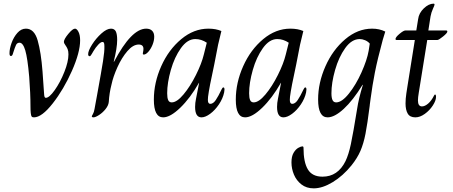

<svg xmlns="http://www.w3.org/2000/svg" viewBox="-20 -633 2484 1052"><path d="M147 -50Q147 -121 140 -212Q131 -315 118.5 -357Q106 -399 87 -399Q74 -399 68 -387Q62 -375 52 -343Q48 -326 40 -326Q32 -326 32 -341Q32 -366 43.5 -398Q55 -430 75.5 -453Q96 -476 122 -476Q168 -476 186.5 -411Q205 -346 213 -241Q218 -175 219.5 -148Q221 -121 222 -114Q223 -97 231 -97Q250 -97 280 -139.5Q310 -182 332.5 -238.5Q355 -295 355 -335Q355 -353 350.5 -364Q346 -375 338 -386Q330 -397 330 -403Q330 -418 354 -447Q378 -476 391 -476Q401 -476 410 -458.5Q419 -441 419 -412Q419 -346 374 -244.5Q329 -143 269 -66.5Q209 10 166 10Q157 10 153.5 5.5Q150 1 148.5 -14Q147 -29 147 -50Z M483 5Q483 2 489 -8Q495 -18 498 -36Q502 -57 505 -74.5Q508 -92 511 -107Q536 -244 544.5 -298.5Q553 -353 552 -378Q552 -391 550 -397Q548 -403 541 -403Q532 -403 518 -388Q504 -373 492 -353Q487 -344 483 -337.5Q479 -331 476.5 -328Q474 -325 471 -325Q467 -325 465 -328Q463 -331 463 -336Q463 -355 484.5 -389Q506 -423 535.5 -449.5Q565 -476 588 -476Q607 -476 614.5 -461Q622 -446 622 -414Q622 -370 603 -295H605Q700 -476 781 -476Q802 -476 813.5 -464.5Q825 -453 825 -432Q825 -410 815.5 -387Q806 -364 792.5 -349Q779 -334 768 -334Q761 -334 763 -343Q766 -357 766 -365Q766 -389 740 -389Q709 -389 678 -353Q647 -317 623.5 -265Q600 -213 591 -170Q579 -124 576 -74Q574 -55 558.5 -35.5Q543 -16 523 -3Q503 10 492 10Q488 10 485.5 8.5Q483 7 483 5Z M823 -87Q823 -180 863.5 -270.5Q904 -361 973 -418.5Q1042 -476 1122 -476Q1163 -476 1193 -463Q1180 -412 1175 -388L1154 -280Q1126 -152 1120 -103Q1119 -96 1119 -86Q1119 -64 1132 -64Q1148 -64 1162 -84.5Q1176 -105 1194 -143Q1195 -144 1197.5 -149Q1200 -154 1204 -154Q1210 -154 1210 -142L1208 -126Q1201 -93 1179.5 -61Q1158 -29 1131.5 -9.5Q1105 10 1084 10Q1049 10 1049 -47Q1049 -69 1054 -92L1071 -179H1070Q1022 -95 967.5 -42.5Q913 10 874 10Q823 10 823 -87ZM1097 -335 1113 -399Q1083 -419 1050 -419Q1007 -419 971.5 -369.5Q936 -320 916 -249.5Q896 -179 896 -122Q896 -97 901.5 -84.5Q907 -72 921 -72Q949 -72 985.5 -115.5Q1022 -159 1053.5 -222Q1085 -285 1097 -335Z M1272 -87Q1272 -180 1312.5 -270.5Q1353 -361 1422 -418.5Q1491 -476 1571 -476Q1612 -476 1642 -463Q1629 -412 1624 -388L1603 -280Q1575 -152 1569 -103Q1568 -96 1568 -86Q1568 -64 1581 -64Q1597 -64 1611 -84.5Q1625 -105 1643 -143Q1644 -144 1646.5 -149Q1649 -154 1653 -154Q1659 -154 1659 -142L1657 -126Q1650 -93 1628.5 -61Q1607 -29 1580.5 -9.5Q1554 10 1533 10Q1498 10 1498 -47Q1498 -69 1503 -92L1520 -179H1519Q1471 -95 1416.5 -42.5Q1362 10 1323 10Q1272 10 1272 -87ZM1546 -335 1562 -399Q1532 -419 1499 -419Q1456 -419 1420.5 -369.5Q1385 -320 1365 -249.5Q1345 -179 1345 -122Q1345 -97 1350.5 -84.5Q1356 -72 1370 -72Q1398 -72 1434.5 -115.5Q1471 -159 1502.5 -222Q1534 -285 1546 -335Z M1577 257Q1577 224 1588.5 204.5Q1600 185 1614.5 177Q1629 169 1637 169Q1643 169 1643 177Q1643 256 1667 295.5Q1691 335 1747 335Q1831 335 1873 250Q1890 215 1902.5 156.5Q1915 98 1937 -38Q1945 -92 1968 -167L1967 -169Q1914 -83 1863.5 -36.5Q1813 10 1775 10Q1723 10 1723 -88Q1723 -179 1763 -269.5Q1803 -360 1871.5 -418Q1940 -476 2019 -476Q2059 -476 2091 -460L2077 -414Q2048 -307 2034 -235.5Q2020 -164 2011 -95Q2005 -52 2006 -56Q1993 47 1982.5 100.5Q1972 154 1955 193.5Q1938 233 1906 273Q1859 331 1803 365Q1747 399 1699 399Q1659 399 1631.5 377.5Q1604 356 1590.5 323.5Q1577 291 1577 257ZM2000 -355 2006 -394Q1996 -406 1980.5 -412.5Q1965 -419 1951 -419Q1907 -419 1871.5 -369.5Q1836 -320 1816 -249.5Q1796 -179 1796 -122Q1796 -97 1802 -84.5Q1808 -72 1822 -72Q1853 -72 1891.5 -120Q1930 -168 1960.5 -236Q1991 -304 2000 -355Z M2202 -66Q2202 -92 2206.5 -121.5Q2211 -151 2212 -157L2253 -414H2152Q2147 -414 2147 -419Q2147 -429 2169 -447.5Q2191 -466 2201 -466H2261L2271 -528Q2275 -561 2302 -587Q2329 -613 2356 -613Q2361 -613 2361 -608Q2361 -604 2352 -584.5Q2343 -565 2339 -543L2327 -466H2425Q2431 -466 2431 -460Q2431 -452 2407.5 -433Q2384 -414 2377 -414H2321L2280 -159Q2279 -152 2274.5 -125Q2270 -98 2270 -83Q2270 -50 2292 -50Q2308 -50 2326 -65.5Q2344 -81 2358 -109Q2359 -111 2360.5 -113Q2362 -115 2364 -115Q2369 -115 2369 -102Q2369 -82 2351.5 -55Q2334 -28 2307.5 -9Q2281 10 2256 10Q2226 10 2214 -10.5Q2202 -31 2202 -66Z"/></svg>

Font: Charm
Style: Regular
Weight: 400
Designer: Katatrad Aksorn Co.,Ltd.
Foundry: Cadson Demak Co.,Ltd.
Version: Version 1.001